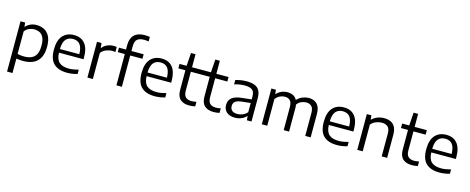

<svg xmlns="http://www.w3.org/2000/svg" viewBox="-43 -1706 6893 2813"><g transform="rotate(15 3403.5 -299.0)"><path d="M81.5 220V-542.5H151.5L157.5 -481H162.5Q190.5 -512.5 232.2 -531.8Q274 -551 325.5 -551Q389.5 -551 441.2 -524.5Q493 -498 523.8 -438.8Q554.5 -379.5 554.5 -281.5Q554.5 -136 481.2 -63.2Q408 9.5 267 9.5Q239.5 9.5 213 7Q186.5 4.5 164 1V220ZM266 -57.5Q369 -57.5 420 -109.2Q471 -161 471 -274.5Q471 -353 450 -398Q429 -443 392 -462Q355 -481 307.5 -481Q268 -481 230 -464.8Q192 -448.5 164 -411V-69Q185 -64 212 -60.8Q239 -57.5 266 -57.5Z M934 9.5Q800 9.5 730.5 -57.2Q661 -124 661 -271Q661 -411 723.2 -481Q785.5 -551 894 -551Q1001 -551 1059.2 -480.8Q1117.5 -410.5 1117.5 -269V-244.5H744.5Q747.5 -143 796.8 -99.5Q846 -56 944 -56Q977.5 -56 1013.8 -62Q1050 -68 1089.5 -79V-13.5Q1047.5 -1.5 1009.5 4Q971.5 9.5 934 9.5ZM893 -492Q824.5 -492 785.5 -447.5Q746.5 -403 744 -299.5H1038.5Q1036 -402.5 998.8 -447.2Q961.5 -492 893 -492Z M1241.5 0V-542.5H1310.5L1317 -471H1322.5Q1352 -508 1397.5 -528Q1443 -548 1491.5 -548Q1517.5 -548 1540.5 -543.5V-467.5Q1528 -470 1514.8 -470.8Q1501.5 -471.5 1487.5 -471.5Q1447 -471.5 1400.5 -453.2Q1354 -435 1324 -396V0Z M1681.5 0V-474.5H1574.5V-542.5H1681.5V-612Q1681.5 -713.5 1735.2 -765.8Q1789 -818 1892.5 -818Q1912.5 -818 1932.2 -816.2Q1952 -814.5 1971 -811.5V-743Q1934 -749.5 1900.5 -749.5Q1831 -749.5 1797.5 -718.8Q1764 -688 1764 -616.5V-542.5H1949V-474.5H1764V0Z M2263 9.5Q2129 9.5 2059.5 -57.2Q1990 -124 1990 -271Q1990 -411 2052.2 -481Q2114.5 -551 2223 -551Q2330 -551 2388.2 -480.8Q2446.5 -410.5 2446.5 -269V-244.5H2073.5Q2076.5 -143 2125.8 -99.5Q2175 -56 2273 -56Q2306.5 -56 2342.8 -62Q2379 -68 2418.5 -79V-13.5Q2376.5 -1.5 2338.5 4Q2300.5 9.5 2263 9.5ZM2222 -492Q2153.5 -492 2114.5 -447.5Q2075.5 -403 2073 -299.5H2367.5Q2365 -402.5 2327.8 -447.2Q2290.5 -492 2222 -492Z M2787 9.5Q2698 9.5 2649.2 -35Q2600.5 -79.5 2600.5 -175.5V-474.5H2493.5V-542.5H2600.5L2614.5 -740H2683V-542.5H2868V-474.5H2683V-190Q2683 -119 2714 -90Q2745 -61 2805 -61Q2835.5 -61 2876.5 -70V-1Q2832 9.5 2787 9.5Z M3156 9.5Q3067 9.5 3018.2 -35Q2969.5 -79.5 2969.5 -175.5V-474.5H2862.5V-542.5H2969.5L2983.5 -740H3052V-542.5H3237V-474.5H3052V-190Q3052 -119 3083 -90Q3114 -61 3174 -61Q3204.5 -61 3245.5 -70V-1Q3201 9.5 3156 9.5Z M3481 9Q3398 9 3352.5 -31Q3307 -71 3307 -139.5Q3307 -209.5 3355.8 -249Q3404.5 -288.5 3513.5 -299L3649 -313.5V-356Q3649 -432 3611.5 -458.5Q3574 -485 3499.5 -485Q3466.5 -485 3425.2 -479Q3384 -473 3343 -459.5V-525.5Q3380 -538 3424.8 -544.5Q3469.5 -551 3509.5 -551Q3582.5 -551 3631.5 -532.5Q3680.5 -514 3705.2 -470.5Q3730 -427 3730 -351.5V0H3660.5L3654.5 -61H3649Q3620.5 -28 3576 -9.5Q3531.5 9 3481 9ZM3390.5 -146Q3390.5 -102 3417.8 -77.5Q3445 -53 3500.5 -53Q3540.5 -53 3579.2 -69Q3618 -85 3649 -119.5V-259L3519 -245Q3449.5 -237.5 3420 -213.2Q3390.5 -189 3390.5 -146Z M3886.5 0V-542.5H3955.5L3961.5 -480.5H3967Q3999.5 -515.5 4042 -533.2Q4084.5 -551 4132.5 -551Q4180 -551 4217.2 -532.5Q4254.5 -514 4275.5 -472.5Q4316.5 -516 4363.5 -533.5Q4410.5 -551 4453.5 -551Q4504.5 -551 4543.8 -531Q4583 -511 4605.2 -467Q4627.5 -423 4627.5 -350V0H4545.5V-346Q4545.5 -420 4514.5 -449Q4483.5 -478 4435 -478Q4400.5 -478 4362.5 -462.8Q4324.5 -447.5 4295.5 -408.5Q4300 -382.5 4300 -351.5V0H4218.5V-346Q4218.5 -420 4189 -449Q4159.5 -478 4111 -478Q4074 -478 4035.8 -460.5Q3997.5 -443 3969 -403.5V0Z M5027 9.5Q4893 9.5 4823.5 -57.2Q4754 -124 4754 -271Q4754 -411 4816.2 -481Q4878.5 -551 4987 -551Q5094 -551 5152.2 -480.8Q5210.5 -410.5 5210.5 -269V-244.5H4837.5Q4840.5 -143 4889.8 -99.5Q4939 -56 5037 -56Q5070.5 -56 5106.8 -62Q5143 -68 5182.5 -79V-13.5Q5140.5 -1.5 5102.5 4Q5064.5 9.5 5027 9.5ZM4986 -492Q4917.5 -492 4878.5 -447.5Q4839.5 -403 4837 -299.5H5131.5Q5129 -402.5 5091.8 -447.2Q5054.5 -492 4986 -492Z M5334.5 0V-542.5H5403.5L5409.5 -481H5415Q5490 -551 5598.5 -551Q5654.5 -551 5697 -531Q5739.5 -511 5763.5 -466.5Q5787.5 -422 5787.5 -348.5V0H5705V-345.5Q5705 -419 5671.5 -448.5Q5638 -478 5580 -478Q5540 -478 5495.2 -461.5Q5450.5 -445 5417 -405.5V0Z M6163.5 9.5Q6074.5 9.5 6025.8 -35Q5977 -79.5 5977 -175.5V-474.5H5870V-542.5H5977L5991 -740H6059.5V-542.5H6244.5V-474.5H6059.5V-190Q6059.5 -119 6090.5 -90Q6121.5 -61 6181.5 -61Q6212 -61 6253 -70V-1Q6208.5 9.5 6163.5 9.5Z M6581 9.5Q6447 9.5 6377.5 -57.2Q6308 -124 6308 -271Q6308 -411 6370.2 -481Q6432.5 -551 6541 -551Q6648 -551 6706.2 -480.8Q6764.5 -410.5 6764.5 -269V-244.5H6391.5Q6394.5 -143 6443.8 -99.5Q6493 -56 6591 -56Q6624.5 -56 6660.8 -62Q6697 -68 6736.5 -79V-13.5Q6694.5 -1.5 6656.5 4Q6618.5 9.5 6581 9.5ZM6540 -492Q6471.5 -492 6432.5 -447.5Q6393.5 -403 6391 -299.5H6685.5Q6683 -402.5 6645.8 -447.2Q6608.5 -492 6540 -492Z"/></g></svg>

Font: Encode Sans SemiExpanded SemiExpanded
Style: Regular
Weight: 400
Width: 6
Designer: Multiple Designers
Foundry: Impallari Type
Version: Version 3.000; ttfautohint (v1.8.3) -l 8 -r 50 -G 200 -x 14 